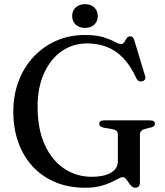

<svg xmlns="http://www.w3.org/2000/svg" viewBox="-20 -884 793 922"><path d="M652 -10Q652 5 646.5 11.2Q641 17.5 630 17.5Q619.5 17.5 611.8 10Q604 2.5 597.5 -7.5Q591 -17.5 584.8 -25.2Q578.5 -33 570.5 -33Q560.5 -33 546.5 -25.2Q532.5 -17.5 511.8 -7.8Q491 2 461 9.8Q431 17.5 389 17.5Q308.5 17.5 244.8 -9.5Q181 -36.5 136.2 -85.2Q91.5 -134 67.8 -200.8Q44 -267.5 44 -348Q44 -427.5 69.5 -494.8Q95 -562 141.5 -611.5Q188 -661 250.5 -688.5Q313 -716 387 -716Q442 -716 476.5 -705.2Q511 -694.5 530.5 -683.5Q550 -672.5 559.5 -672.5Q571.5 -672.5 577 -681.8Q582.5 -691 588.2 -700.2Q594 -709.5 605.5 -709.5Q612.5 -709.5 617 -705.2Q621.5 -701 625 -690.5L677 -518.5Q680 -509 675.5 -502Q671 -495 661.5 -493.5Q653 -491.5 646 -495.2Q639 -499 634.5 -508.5Q606.5 -569.5 571 -606Q535.5 -642.5 492.5 -659Q449.5 -675.5 398 -675.5Q329.5 -675.5 276 -638Q222.5 -600.5 191.5 -532.2Q160.5 -464 160.5 -371.5Q160.5 -264.5 194.8 -189.2Q229 -114 288 -74.5Q347 -35 420.5 -35Q449 -35 472 -39.8Q495 -44.5 511.8 -54Q528.5 -63.5 537.2 -77.5Q546 -91.5 546 -109V-237Q546 -249 539.8 -255.2Q533.5 -261.5 515.5 -264.5L477.5 -271Q467.5 -273.5 462 -278Q456.5 -282.5 456.5 -289.5Q456.5 -297.5 462.5 -301.8Q468.5 -306 480.5 -306H700Q712.5 -306 718.2 -301.8Q724 -297.5 724 -289.5Q724 -283 719.8 -279Q715.5 -275 705.5 -272L681 -266Q665.5 -262 658.8 -256Q652 -250 652 -237ZM388 -750Q360 -750 343.2 -766Q326.5 -782 326.5 -807Q326.5 -832 343.2 -848Q360 -864 388 -864Q416.5 -864 433 -848Q449.5 -832 449.5 -807Q449.5 -782 433 -766Q416.5 -750 388 -750Z"/></svg>

Font: Fraunces 24pt
Style: Regular
Weight: 400
Version: Version 1.000;[b76b70a41]